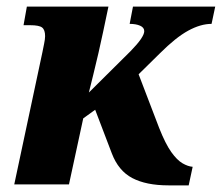

<svg xmlns="http://www.w3.org/2000/svg" viewBox="-20 -556 669 579"><path d="M488 3Q421 3 379 -19Q337 -41 317 -94L267 -225L231 -199L188 0H23L108 -399Q110 -410 113 -424Q116 -438 116 -447Q116 -466 107 -473Q98 -480 71 -480H51L61 -536H307L291 -460Q285 -431 277 -396.5Q269 -362 261 -329.5Q253 -297 248 -277L374 -402Q415 -444 415 -462Q415 -473 402.5 -478.5Q390 -484 371 -484L381 -536H629L618 -484Q585 -484 547.5 -463.5Q510 -443 462 -395L398 -332L460 -170Q479 -122 496.5 -97.5Q514 -73 530.5 -63.5Q547 -54 561 -53L549 3Z"/></svg>

Font: Noto Serif SemiCondensed ExtraBold
Style: Italic
Weight: 800
Width: 4
Italic angle: -12°
Designer: Monotype Design Team
Foundry: Monotype Imaging Inc.
Version: Version 2.014; ttfautohint (v1.8.4.7-5d5b)